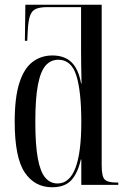

<svg xmlns="http://www.w3.org/2000/svg" viewBox="-20 -780 533 810"><path d="M200 10Q126 10 84 -53Q42 -116 42 -267Q42 -368 61.5 -429.5Q81 -491 117 -518.5Q153 -546 201 -546Q252 -546 281.5 -517.5Q311 -489 322 -428H324Q323 -474 322.5 -504.5Q322 -535 322 -563V-750H181Q149 -750 131.5 -742.5Q114 -735 106.5 -713Q99 -691 97 -648L95 -608H85L87 -760H409V-82Q409 -36 421.5 -23Q434 -10 470 -10H479V0H323V-107H321Q308 -49 280.5 -19.5Q253 10 200 10ZM223 -6Q323 -6 323 -265Q323 -395 302 -461.5Q281 -528 226 -528Q194 -528 172.5 -503.5Q151 -479 140 -422Q129 -365 129 -265Q129 -169 139.5 -112Q150 -55 171 -30.5Q192 -6 223 -6Z"/></svg>

Font: Noto Serif Display ExtraCondensed
Style: Regular
Weight: 400
Width: 2
Designer: Monotype Design Team
Foundry: Monotype Imaging Inc.
Version: Version 2.009